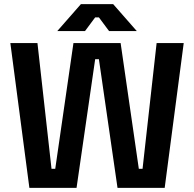

<svg xmlns="http://www.w3.org/2000/svg" viewBox="-20 -908 938 928"><path d="M122 0 30 -700H161L229 -92H247L335 -700H563L651 -92H669L737 -700H868L776 0H548L458 -622H440L350 0ZM257 -758 371 -888H527L641 -758H507L458 -824H440L391 -758Z"/></svg>

Font: Space Grotesk
Style: Bold
Weight: 700
Designer: Florian Karsten
Foundry: Florian Karsten
Version: Version 2.000